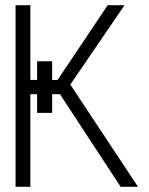

<svg xmlns="http://www.w3.org/2000/svg" viewBox="-20 -720 575 740"><path d="M512 0 251 -394 460 -700H395L202 -412H181V-484H123V-412H97V-700H40V0H97V-357H123V-285H181V-357H211L445 0Z"/></svg>

Font: Advent Pro
Style: Regular
Weight: 400
Designer: VivaRado, Andreas Kalpakidis
Foundry: VivaRado, Andreas Kalpakidis
Version: Version 3.000